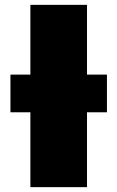

<svg xmlns="http://www.w3.org/2000/svg" viewBox="-20 -770 483 790"><path d="M23 -308V-463H420V-308ZM105 -750H338V0H105Z"/></svg>

Font: Unbounded ExtraBold
Style: Regular
Weight: 800
Designer: Luke Prowse, Jean-Baptiste Morizot, Fátima Lázaro, Florian Runge
Foundry: NaN
Version: Version 1.701;gftools[0.9.28.dev5+ged2979d]